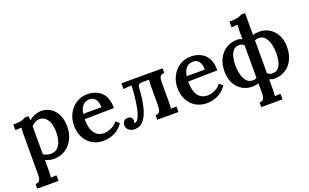

<svg xmlns="http://www.w3.org/2000/svg" viewBox="-104 -1283 3322 2065"><g transform="rotate(-20 1556.5 -250.0)"><path d="M32 255V202Q61 202 73.5 189Q86 176 89 153.5Q92 131 92 102L93 -341Q93 -359 93.5 -379Q94 -399 97 -420Q80 -419 59.5 -418Q39 -417 26 -416V-481Q94 -481 125.5 -490.5Q157 -500 167 -510H210Q211 -500 212.5 -486Q214 -472 215 -460Q248 -489 285 -502.5Q322 -516 356 -516Q416 -516 463 -485.5Q510 -455 537 -398.5Q564 -342 564 -265Q564 -183 531.5 -119.5Q499 -56 442.5 -20Q386 16 314 16Q284 16 260 9.5Q236 3 215 -7V112Q215 129 214 151Q213 173 211 194Q227 192 245 191.5Q263 191 275 191V255ZM303 -47Q349 -48 377.5 -75.5Q406 -103 419 -148.5Q432 -194 432 -249Q432 -298 419.5 -341.5Q407 -385 379.5 -412.5Q352 -440 308 -440Q280 -439 255.5 -425.5Q231 -412 215 -392Q215 -355 215 -314.5Q215 -274 215 -216.5Q215 -159 215 -72Q230 -61 253.5 -54Q277 -47 303 -47Z M881 16Q809 16 753.5 -16.5Q698 -49 666.5 -108.5Q635 -168 635 -249Q635 -319 666 -380Q697 -441 753.5 -478.5Q810 -516 885 -516Q941 -516 991 -493.5Q1041 -471 1072.5 -419Q1104 -367 1103 -278L767 -272Q767 -210 781.5 -162Q796 -114 829 -87Q862 -60 916 -60Q951 -60 995 -79Q1039 -98 1070 -138L1108 -103Q1075 -55 1035 -29.5Q995 -4 955 6Q915 16 881 16ZM772 -332H980Q979 -392 955.5 -424Q932 -456 889 -456Q840 -456 810.5 -424Q781 -392 772 -332Z M1240 13Q1197 13 1171 -8.5Q1145 -30 1145 -65Q1145 -94 1161.5 -110.5Q1178 -127 1205 -127Q1235 -127 1247.5 -111.5Q1260 -96 1260 -79Q1260 -69 1257.5 -63Q1255 -57 1252 -53Q1256 -51 1262 -51Q1299 -51 1326.5 -148Q1354 -245 1365 -442L1270 -435V-500H1741V-447Q1712 -447 1699.5 -434Q1687 -421 1684 -398.5Q1681 -376 1681 -347V-143Q1681 -126 1680 -104Q1679 -82 1677 -61L1741 -64V0H1498V-53Q1527 -53 1539.5 -66Q1552 -79 1555 -101.5Q1558 -124 1558 -153V-357Q1558 -374 1559 -394.5Q1560 -415 1562 -435H1483Q1455 -435 1444 -422.5Q1433 -410 1432 -381Q1425 -260 1403 -171.5Q1381 -83 1341 -35Q1301 13 1240 13Z M2065 16Q1993 16 1937.5 -16.5Q1882 -49 1850.5 -108.5Q1819 -168 1819 -249Q1819 -319 1850 -380Q1881 -441 1937.5 -478.5Q1994 -516 2069 -516Q2125 -516 2175 -493.5Q2225 -471 2256.5 -419Q2288 -367 2287 -278L1951 -272Q1951 -210 1965.5 -162Q1980 -114 2013 -87Q2046 -60 2100 -60Q2135 -60 2179 -79Q2223 -98 2254 -138L2292 -103Q2259 -55 2219 -29.5Q2179 -4 2139 6Q2099 16 2065 16ZM1956 -332H2164Q2163 -392 2139.5 -424Q2116 -456 2073 -456Q2024 -456 1994.5 -424Q1965 -392 1956 -332Z M2580 16Q2519 16 2468 -14.5Q2417 -45 2386 -102Q2355 -159 2355 -238Q2355 -322 2386 -384Q2417 -446 2472 -480.5Q2527 -515 2600 -515Q2627 -515 2655 -501V-585Q2655 -602 2656 -622.5Q2657 -643 2659 -665L2589 -661V-726Q2657 -726 2689.5 -735.5Q2722 -745 2733 -755H2778V-504Q2809 -515 2854 -515Q2915 -515 2966 -484Q3017 -453 3047.5 -396.5Q3078 -340 3078 -261Q3078 -177 3047 -114.5Q3016 -52 2961 -18Q2906 16 2835 16Q2805 16 2778 2V113Q2778 129 2777.5 151Q2777 173 2774 194L2839 191V255H2596V202Q2624 202 2636.5 189Q2649 176 2652 154Q2655 132 2655 102V4Q2620 16 2580 16ZM2487 -260Q2487 -209 2499.5 -159.5Q2512 -110 2539 -78Q2566 -46 2610 -46Q2635 -46 2655 -57V-433Q2629 -454 2598 -454Q2556 -453 2532 -425.5Q2508 -398 2497.5 -354Q2487 -310 2487 -260ZM2824 -453Q2797 -452 2778 -443V-67Q2804 -44 2839 -45Q2880 -45 2903.5 -72.5Q2927 -100 2937 -144.5Q2947 -189 2947 -239Q2947 -290 2934.5 -339Q2922 -388 2895 -420.5Q2868 -453 2824 -453Z"/></g></svg>

Font: Lora SemiBold
Style: Regular
Weight: 600
Designer: Olga Karpushina, Alexei Vanyashin (Cyrillic)
Foundry: Cyreal
Version: Version 3.011; ttfautohint (v1.8.4.7-5d5b)